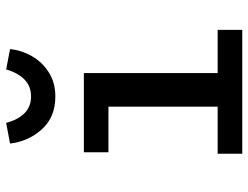

<svg xmlns="http://www.w3.org/2000/svg" viewBox="-114 -714 827 640"><g transform="rotate(-90 300.0 -393.5)"><path d="M377 -82H521V0H108V-82H265V-446H113V-528H377ZM142 -774 211 -787Q221 -748 243 -726Q265 -704 299 -704Q333 -704 355.5 -726Q378 -748 389 -787L457 -774Q453 -736 433.5 -701.5Q414 -667 379.5 -645Q345 -623 299 -623Q230 -623 189.5 -668Q149 -713 142 -774Z"/></g></svg>

Font: Fira Mono Medium
Style: Regular
Weight: 500
Designer: Carrois Corporate & Edenspiekermann AG
Foundry: Carrois Corporate GbR & Edenspiekermann AG
Version: Version 3.206